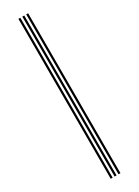

<svg xmlns="http://www.w3.org/2000/svg" viewBox="-216 -816 602 832"><g transform="rotate(-30 85.0 -400.0)"><path d="M99.5 0V-800H109.2V0ZM60.5 0V-800H70.2V0ZM80 0V-800H89.8V0Z"/></g></svg>

Font: Big Shoulders Inline Text Thin ExtraLight
Style: Regular
Weight: 250
Version: Version 2.002